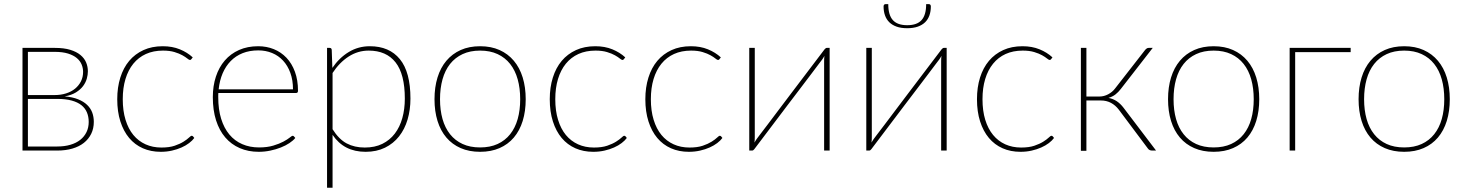

<svg xmlns="http://www.w3.org/2000/svg" viewBox="-20 -723 7040 922"><path d="M255 -19.5Q290 -19.5 318 -27.8Q346 -36 365.5 -51.5Q385 -67 395.5 -88.8Q406 -110.5 406 -137.5Q406 -162.5 397.5 -183Q389 -203.5 370.8 -218Q352.5 -232.5 324 -240.2Q295.5 -248 256 -248H114V-19.5ZM114 -474V-266.5H242Q272 -266.5 297.2 -274.5Q322.5 -282.5 340.5 -297.2Q358.5 -312 368.8 -332.5Q379 -353 379 -378Q379 -396 372 -413.2Q365 -430.5 349 -444Q333 -457.5 306.8 -465.8Q280.5 -474 242.5 -474ZM243.5 -493Q287 -493 317.2 -483.8Q347.5 -474.5 366.2 -459Q385 -443.5 393.5 -423.2Q402 -403 402 -380.5Q402 -364 396.8 -345.2Q391.5 -326.5 378.8 -309.5Q366 -292.5 344.5 -279.2Q323 -266 290.5 -260Q328.5 -257 355 -246.2Q381.5 -235.5 398.2 -219.5Q415 -203.5 422.8 -182.8Q430.5 -162 430.5 -138Q430.5 -106 418 -80.5Q405.5 -55 382.8 -37Q360 -19 327.5 -9.5Q295 0 255 0H88V-493Z M899 -439Q897.5 -437.5 896 -436.2Q894.5 -435 892 -435Q888 -435 879.5 -442Q871 -449 856 -457.5Q841 -466 818 -473Q795 -480 762.5 -480Q716.5 -480 680.8 -463.8Q645 -447.5 620.2 -417Q595.5 -386.5 582.5 -343.5Q569.5 -300.5 569.5 -246.5Q569.5 -191 582.8 -147.8Q596 -104.5 620.2 -75Q644.5 -45.5 678.8 -30Q713 -14.5 755 -14.5Q793 -14.5 818.8 -23.2Q844.5 -32 861.5 -42.8Q878.5 -53.5 887.5 -62.2Q896.5 -71 900.5 -71Q904.5 -71 907 -68L913 -60.5Q904 -48 888.2 -36Q872.5 -24 851.8 -14.8Q831 -5.5 805.8 0.2Q780.5 6 752 6Q704.5 6 666 -11Q627.5 -28 600.2 -60.5Q573 -93 558 -140Q543 -187 543 -246.5Q543 -303.5 557.8 -350.5Q572.5 -397.5 600.5 -430.8Q628.5 -464 669 -482.5Q709.5 -501 761.5 -501Q807.5 -501 843.5 -486.2Q879.5 -471.5 905.5 -447.5Z M1387 -294Q1387 -338.5 1374.2 -373.2Q1361.5 -408 1339.2 -432Q1317 -456 1286.5 -468.5Q1256 -481 1220.5 -481Q1178.5 -481 1145.2 -467.8Q1112 -454.5 1088 -430Q1064 -405.5 1049.2 -371Q1034.5 -336.5 1030 -294ZM1398 -60.5Q1388 -48 1370 -36Q1352 -24 1328.8 -14.8Q1305.5 -5.5 1278.2 0.2Q1251 6 1222.5 6Q1172 6 1131.2 -11.8Q1090.5 -29.5 1061.8 -63Q1033 -96.5 1017.5 -145.2Q1002 -194 1002 -256.5Q1002 -310.5 1016.8 -355.2Q1031.5 -400 1059.5 -432.5Q1087.5 -465 1128 -483Q1168.5 -501 1220 -501Q1260 -501 1294.8 -487Q1329.5 -473 1355.5 -445.8Q1381.5 -418.5 1396.2 -378.5Q1411 -338.5 1411 -287Q1411 -276.5 1402 -276.5H1028.5Q1028 -271.5 1028 -266.8Q1028 -262 1028 -256.5Q1028 -197.5 1042 -152.5Q1056 -107.5 1081.5 -77Q1107 -46.5 1143.2 -30.8Q1179.5 -15 1224 -15Q1263.5 -15 1292.5 -23.8Q1321.5 -32.5 1341 -43Q1360.5 -53.5 1371.2 -62.2Q1382 -71 1385 -71Q1389 -71 1391.5 -68Z M1577 -102.5Q1607.5 -54 1645 -34.2Q1682.5 -14.5 1731.5 -14.5Q1780 -14.5 1816 -32.2Q1852 -50 1876 -81.5Q1900 -113 1912 -156Q1924 -199 1924 -249.5Q1924 -367 1879.5 -423.5Q1835 -480 1750.5 -480Q1698.5 -480 1654.2 -451.5Q1610 -423 1577 -372.5ZM1576 -397Q1609 -445.5 1654.8 -473.2Q1700.5 -501 1756 -501Q1849.5 -501 1900.2 -439Q1951 -377 1951 -249.5Q1951 -195.5 1937.2 -149Q1923.5 -102.5 1896.2 -68Q1869 -33.5 1828.8 -13.8Q1788.5 6 1735.5 6Q1631.5 6 1577 -75.5V178.5H1550.5V-493H1563Q1572.5 -493 1573 -483Z M2285.5 -501Q2338 -501 2378.8 -482.8Q2419.5 -464.5 2447.5 -431.2Q2475.5 -398 2490 -351Q2504.5 -304 2504.5 -246.5Q2504.5 -189 2490 -142.2Q2475.5 -95.5 2447.5 -62.5Q2419.5 -29.5 2378.8 -11.8Q2338 6 2285.5 6Q2233 6 2192.2 -11.8Q2151.5 -29.5 2123.5 -62.5Q2095.5 -95.5 2081 -142.2Q2066.5 -189 2066.5 -246.5Q2066.5 -304 2081 -351Q2095.5 -398 2123.5 -431.2Q2151.5 -464.5 2192.2 -482.8Q2233 -501 2285.5 -501ZM2285.5 -15Q2333.5 -15 2369.5 -31.5Q2405.5 -48 2429.8 -78.5Q2454 -109 2466 -151.5Q2478 -194 2478 -246.5Q2478 -299 2466 -342Q2454 -385 2429.8 -415.8Q2405.5 -446.5 2369.5 -463.2Q2333.5 -480 2285.5 -480Q2237.5 -480 2201.5 -463.2Q2165.5 -446.5 2141.2 -415.8Q2117 -385 2105 -342Q2093 -299 2093 -246.5Q2093 -194 2105 -151.5Q2117 -109 2141.2 -78.5Q2165.5 -48 2201.5 -31.5Q2237.5 -15 2285.5 -15Z M2976 -439Q2974.5 -437.5 2973 -436.2Q2971.5 -435 2969 -435Q2965 -435 2956.5 -442Q2948 -449 2933 -457.5Q2918 -466 2895 -473Q2872 -480 2839.5 -480Q2793.5 -480 2757.8 -463.8Q2722 -447.5 2697.2 -417Q2672.5 -386.5 2659.5 -343.5Q2646.5 -300.5 2646.5 -246.5Q2646.5 -191 2659.8 -147.8Q2673 -104.5 2697.2 -75Q2721.5 -45.5 2755.8 -30Q2790 -14.5 2832 -14.5Q2870 -14.5 2895.8 -23.2Q2921.5 -32 2938.5 -42.8Q2955.5 -53.5 2964.5 -62.2Q2973.5 -71 2977.5 -71Q2981.5 -71 2984 -68L2990 -60.5Q2981 -48 2965.2 -36Q2949.5 -24 2928.8 -14.8Q2908 -5.5 2882.8 0.2Q2857.5 6 2829 6Q2781.5 6 2743 -11Q2704.5 -28 2677.2 -60.5Q2650 -93 2635 -140Q2620 -187 2620 -246.5Q2620 -303.5 2634.8 -350.5Q2649.5 -397.5 2677.5 -430.8Q2705.5 -464 2746 -482.5Q2786.5 -501 2838.5 -501Q2884.5 -501 2920.5 -486.2Q2956.5 -471.5 2982.5 -447.5Z M3435 -439Q3433.5 -437.5 3432 -436.2Q3430.5 -435 3428 -435Q3424 -435 3415.5 -442Q3407 -449 3392 -457.5Q3377 -466 3354 -473Q3331 -480 3298.5 -480Q3252.5 -480 3216.8 -463.8Q3181 -447.5 3156.2 -417Q3131.5 -386.5 3118.5 -343.5Q3105.5 -300.5 3105.5 -246.5Q3105.5 -191 3118.8 -147.8Q3132 -104.5 3156.2 -75Q3180.5 -45.5 3214.8 -30Q3249 -14.5 3291 -14.5Q3329 -14.5 3354.8 -23.2Q3380.5 -32 3397.5 -42.8Q3414.5 -53.5 3423.5 -62.2Q3432.5 -71 3436.5 -71Q3440.5 -71 3443 -68L3449 -60.5Q3440 -48 3424.2 -36Q3408.5 -24 3387.8 -14.8Q3367 -5.5 3341.8 0.2Q3316.5 6 3288 6Q3240.5 6 3202 -11Q3163.5 -28 3136.2 -60.5Q3109 -93 3094 -140Q3079 -187 3079 -246.5Q3079 -303.5 3093.8 -350.5Q3108.5 -397.5 3136.5 -430.8Q3164.5 -464 3205 -482.5Q3245.5 -501 3297.5 -501Q3343.5 -501 3379.5 -486.2Q3415.5 -471.5 3441.5 -447.5Z M3964 -493V0H3937.5V-430.5Q3937.5 -442.5 3939 -454.5Q3936 -449 3933.2 -444.8Q3930.5 -440.5 3928 -437Q3927 -436 3912.8 -417Q3898.5 -398 3875.5 -367.5Q3852.5 -337 3823.2 -298.5Q3794 -260 3763.5 -220Q3692 -126 3602.5 -7Q3600.5 -4.5 3597.8 -2.2Q3595 0 3592 0H3578V-493H3604.5V-62.5Q3604.5 -50.5 3603 -38.5Q3606 -44 3608.8 -48.2Q3611.5 -52.5 3614 -56Q3614.5 -57 3629 -76Q3643.5 -95 3666.5 -125.2Q3689.5 -155.5 3718.5 -194.2Q3747.5 -233 3778 -273Q3849.5 -367 3939.5 -486Q3941.5 -488.5 3944.5 -490.8Q3947.5 -493 3950 -493Z M4526 -493V0H4499.5V-430.5Q4499.5 -442.5 4501 -454.5Q4498 -449 4495.2 -444.8Q4492.5 -440.5 4490 -437Q4489 -436 4474.8 -417Q4460.5 -398 4437.5 -367.5Q4414.5 -337 4385.2 -298.5Q4356 -260 4325.5 -220Q4254 -126 4164.5 -7Q4162.5 -4.5 4159.8 -2.2Q4157 0 4154 0H4140V-493H4166.5V-62.5Q4166.5 -50.5 4165 -38.5Q4168 -44 4170.8 -48.2Q4173.5 -52.5 4176 -56Q4176.5 -57 4191 -76Q4205.5 -95 4228.5 -125.2Q4251.5 -155.5 4280.5 -194.2Q4309.5 -233 4340 -273Q4411.5 -367 4501.5 -486Q4503.5 -488.5 4506.5 -490.8Q4509.5 -493 4512 -493ZM4336.5 -602Q4383.5 -602 4405.5 -626.5Q4427.5 -651 4427.5 -703H4441.5Q4445 -703 4447.5 -700.2Q4450 -697.5 4450 -692Q4450 -668.5 4443.2 -649.2Q4436.5 -630 4422.5 -616.2Q4408.5 -602.5 4387 -595Q4365.5 -587.5 4336.5 -587.5Q4307 -587.5 4285.8 -595Q4264.5 -602.5 4250.5 -616.2Q4236.5 -630 4229.8 -649.2Q4223 -668.5 4223 -692Q4223 -697.5 4225.5 -700.2Q4228 -703 4231.5 -703H4245.5Q4245.5 -651 4267.5 -626.5Q4289.5 -602 4336.5 -602Z M5027.5 -439Q5026 -437.5 5024.5 -436.2Q5023 -435 5020.5 -435Q5016.5 -435 5008 -442Q4999.5 -449 4984.5 -457.5Q4969.5 -466 4946.5 -473Q4923.5 -480 4891 -480Q4845 -480 4809.2 -463.8Q4773.5 -447.5 4748.8 -417Q4724 -386.5 4711 -343.5Q4698 -300.5 4698 -246.5Q4698 -191 4711.2 -147.8Q4724.5 -104.5 4748.8 -75Q4773 -45.5 4807.2 -30Q4841.5 -14.5 4883.5 -14.5Q4921.5 -14.5 4947.2 -23.2Q4973 -32 4990 -42.8Q5007 -53.5 5016 -62.2Q5025 -71 5029 -71Q5033 -71 5035.5 -68L5041.5 -60.5Q5032.5 -48 5016.8 -36Q5001 -24 4980.2 -14.8Q4959.5 -5.5 4934.2 0.2Q4909 6 4880.5 6Q4833 6 4794.5 -11Q4756 -28 4728.8 -60.5Q4701.5 -93 4686.5 -140Q4671.5 -187 4671.5 -246.5Q4671.5 -303.5 4686.2 -350.5Q4701 -397.5 4729 -430.8Q4757 -464 4797.5 -482.5Q4838 -501 4890 -501Q4936 -501 4972 -486.2Q5008 -471.5 5034 -447.5Z M5480 -484.5Q5483 -488 5487 -490.5Q5491 -493 5496 -493H5515.5L5362 -295.5Q5350.5 -280.5 5336.5 -269.5Q5322.5 -258.5 5303 -253Q5325.5 -248.5 5343 -236.8Q5360.5 -225 5375 -206L5531.5 0H5513Q5499 0 5492.5 -9.5L5352.5 -196.5Q5336.5 -217.5 5315 -229Q5293.5 -240.5 5266.5 -240.5H5197V1H5170.5V-493H5197V-259.5H5260Q5281 -259.5 5301.5 -270.2Q5322 -281 5335 -298.5Z M5808 -501Q5860.5 -501 5901.2 -482.8Q5942 -464.5 5970 -431.2Q5998 -398 6012.5 -351Q6027 -304 6027 -246.5Q6027 -189 6012.5 -142.2Q5998 -95.5 5970 -62.5Q5942 -29.5 5901.2 -11.8Q5860.5 6 5808 6Q5755.5 6 5714.8 -11.8Q5674 -29.5 5646 -62.5Q5618 -95.5 5603.5 -142.2Q5589 -189 5589 -246.5Q5589 -304 5603.5 -351Q5618 -398 5646 -431.2Q5674 -464.5 5714.8 -482.8Q5755.5 -501 5808 -501ZM5808 -15Q5856 -15 5892 -31.5Q5928 -48 5952.2 -78.5Q5976.5 -109 5988.5 -151.5Q6000.5 -194 6000.5 -246.5Q6000.5 -299 5988.5 -342Q5976.5 -385 5952.2 -415.8Q5928 -446.5 5892 -463.2Q5856 -480 5808 -480Q5760 -480 5724 -463.2Q5688 -446.5 5663.8 -415.8Q5639.5 -385 5627.5 -342Q5615.5 -299 5615.5 -246.5Q5615.5 -194 5627.5 -151.5Q5639.5 -109 5663.8 -78.5Q5688 -48 5724 -31.5Q5760 -15 5808 -15Z M6466 -472.5H6199.5V0H6173V-493H6466Z M6723 -501Q6775.5 -501 6816.2 -482.8Q6857 -464.5 6885 -431.2Q6913 -398 6927.5 -351Q6942 -304 6942 -246.5Q6942 -189 6927.5 -142.2Q6913 -95.5 6885 -62.5Q6857 -29.5 6816.2 -11.8Q6775.5 6 6723 6Q6670.5 6 6629.8 -11.8Q6589 -29.5 6561 -62.5Q6533 -95.5 6518.5 -142.2Q6504 -189 6504 -246.5Q6504 -304 6518.5 -351Q6533 -398 6561 -431.2Q6589 -464.5 6629.8 -482.8Q6670.5 -501 6723 -501ZM6723 -15Q6771 -15 6807 -31.5Q6843 -48 6867.2 -78.5Q6891.5 -109 6903.5 -151.5Q6915.5 -194 6915.5 -246.5Q6915.5 -299 6903.5 -342Q6891.5 -385 6867.2 -415.8Q6843 -446.5 6807 -463.2Q6771 -480 6723 -480Q6675 -480 6639 -463.2Q6603 -446.5 6578.8 -415.8Q6554.5 -385 6542.5 -342Q6530.5 -299 6530.5 -246.5Q6530.5 -194 6542.5 -151.5Q6554.5 -109 6578.8 -78.5Q6603 -48 6639 -31.5Q6675 -15 6723 -15Z"/></svg>

Font: Lato ExtraLight
Style: Regular
Weight: 275
Designer: Lukasz Dziedzic with Adam Twardoch and Botio Nikoltchev
Foundry: tyPoland Lukasz Dziedzic
Version: Version 2.015; 2015-08-06; http://www.latofonts.com/